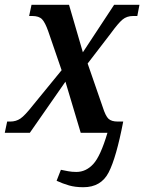

<svg xmlns="http://www.w3.org/2000/svg" viewBox="-39 -556 604 804"><path d="M310 228Q384 228 416 166Q448 104 477 -47H454Q428 -47 415.5 -58.5Q403 -70 391 -108L328 -290L424 -415Q456 -459 474 -474Q492 -489 518 -489H536L545 -536H439L308 -337L250 -536H93L83 -489H96Q124 -489 137 -475.5Q150 -462 163 -425L219 -262L98 -114Q65 -72 46.5 -59.5Q28 -47 4 -47H-9L-19 0H86L235 -214L299 0H411Q382 98 351.5 131Q321 164 281 164Q262 164 246.5 161Q231 158 216 155L198 201Q224 213 250 220.5Q276 228 310 228Z"/></svg>

Font: Noto Serif SemiCondensed Semi
Style: Italic
Weight: 600
Width: 4
Italic angle: -12°
Designer: Monotype Design Team
Foundry: Monotype Imaging Inc.
Version: Version 1.901